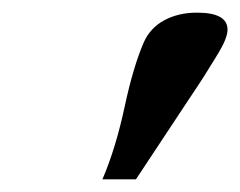

<svg xmlns="http://www.w3.org/2000/svg" viewBox="-20 -743 378 302"><path d="M141.1 -460.9Q162.1 -509.8 176.3 -576.2Q189.5 -637.7 206.1 -676.3Q216.3 -699.2 238.5 -711.2Q260.7 -723.1 290 -723.1Q337.9 -723.1 337.9 -696.3Q337.9 -689.9 334.2 -680.4Q330.6 -670.9 319.3 -652.6Q308.1 -634.3 300.8 -622.8Q293.5 -611.3 273.9 -582Q238.8 -529.3 193.8 -460.9Z"/></svg>

Font: Elstob 18pt SemiBold
Style: Italic
Weight: 600
Italic angle: -20°
Designer: Peter S. Baker
Version: Version 1.015